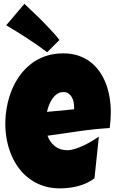

<svg xmlns="http://www.w3.org/2000/svg" viewBox="-20 -991 617 1022"><path d="M569.8 -394.5Q569.8 -352.1 564 -309.6Q480.5 -304.2 397.9 -292.2Q315.4 -280.3 232.9 -268.6Q245.6 -233.4 272.7 -212.4Q299.8 -191.4 337.4 -191.4Q356.9 -191.4 380.1 -198.7Q403.3 -206.1 426.3 -217Q449.2 -228 470.2 -240.7Q491.2 -253.4 506.3 -263.7L482.9 -42Q463.9 -27.3 441.7 -17.1Q419.4 -6.8 395.5 -0.5Q371.6 5.9 347.2 8.8Q322.8 11.7 299.3 11.7Q251 11.7 210.9 -1.5Q170.9 -14.6 138.4 -38.3Q106 -62 81.5 -94.2Q57.1 -126.5 41 -164.6Q24.9 -202.6 16.6 -245.1Q8.3 -287.6 8.3 -331.1Q8.3 -376.5 16.6 -421.9Q24.9 -467.3 41.7 -509.3Q58.6 -551.3 84.2 -587.2Q109.9 -623 144 -649.9Q178.2 -676.8 221.4 -691.9Q264.6 -707 316.9 -707Q360.4 -707 396.2 -695.1Q432.1 -683.1 460.2 -661.9Q488.3 -640.6 509 -611.3Q529.8 -582 543.2 -547.1Q556.6 -512.2 563.2 -473.4Q569.8 -434.6 569.8 -394.5ZM374.5 -419.9Q374.5 -433.6 371.6 -448Q368.7 -462.4 362.1 -474.1Q355.5 -485.8 344.7 -493.4Q334 -501 317.9 -501Q298.3 -501 283.4 -490.5Q268.6 -480 257.8 -464.1Q247.1 -448.2 240.2 -429.7Q233.4 -411.1 230 -395.5L374.5 -409.2ZM231 -712.9Q177.2 -753.4 123.5 -788.1Q69.8 -822.8 13.2 -856.4L109.9 -970.7Q148.9 -934.1 184.6 -899.4Q199.7 -884.3 215.6 -868.2Q231.4 -852.1 246.3 -836.2Q261.2 -820.3 274.2 -805.4Q287.1 -790.5 296.4 -778.3Z"/></svg>

Font: Luckiest Guy RUS-BEL-UKR
Style: Regular
Weight: 400
Designer: Astigmatic (AOETI)
Foundry: Astigmatic (AOETI)
Version: Version 1.00 March 11, 2019, initial release